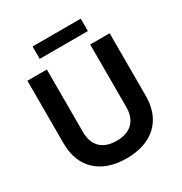

<svg xmlns="http://www.w3.org/2000/svg" viewBox="-200 -1015 1111 1173"><g transform="rotate(-30 356.0 -429.0)"><path d="M356 10.7C534.7 10.7 646 -87.9 646 -261.2V-703.6H508.8V-263.7C508.8 -170.9 459 -112.8 356 -112.8C252.9 -112.8 203.1 -170.9 203.1 -263.7V-703.6H65.9V-261.2C65.9 -87.9 177.2 10.7 356 10.7ZM197.8 -781.7H537.6V-869.1H197.8Z"/></g></svg>

Font: Wand UI Pro Bold
Style: Regular
Weight: 700
Designer: Andreas Faust
Version: Version 1.003;FEAKit 1.0